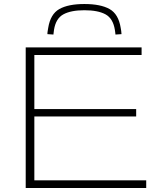

<svg xmlns="http://www.w3.org/2000/svg" viewBox="-20 -936 788 956"><path d="M108 0V-700H685V-662H151V-393H658V-356H151V-38H708V0ZM400 -916Q481 -916 525.5 -891Q570 -866 581 -797Q584 -783 585 -766L555 -764Q554 -771 553.5 -776.5Q553 -782 552 -787Q543 -844 505.5 -864.5Q468 -885 400 -885Q333 -885 295.5 -864.5Q258 -844 249 -788Q248 -782 247.5 -776.5Q247 -771 246 -764L216 -766Q216 -774 217.5 -782Q219 -790 220 -797Q231 -866 275.5 -891Q320 -916 400 -916Z"/></svg>

Font: Georama Extended ExtraLight
Style: Regular
Weight: 200
Width: 7
Designer: Jean-Baptiste Levee
Foundry: Production Type
Version: Version 1.000